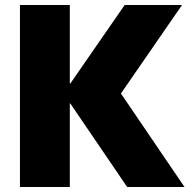

<svg xmlns="http://www.w3.org/2000/svg" viewBox="-20 -750 772 770"><path d="M60 -730H260V-415H262L480 -730H710L465 -375L720 0H490L262 -335H260V0H60Z"/></svg>

Font: Enso Black
Style: Regular
Weight: 900
Designer: Coji Morishita
Foundry: UNDERFOREST DESIGN
Version: Version 1.000